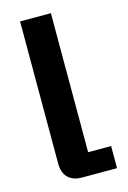

<svg xmlns="http://www.w3.org/2000/svg" viewBox="-112 -777 552 831"><g transform="rotate(-15 163.5 -361.0)"><path d="M65 -86V-722H203V-99H306V0H150Q109 0 87 -22Q65 -44 65 -86Z"/></g></svg>

Font: Mozilla Text BETA
Style: Bold
Weight: 700
Designer: Studio DRAMA
Foundry: Studio DRAMA
Version: Version 0.100